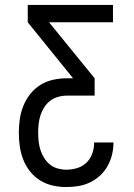

<svg xmlns="http://www.w3.org/2000/svg" viewBox="-20 -540 540 775"><path d="M247 215Q220 215 193 209Q166 203 142.5 188.5Q119 174 101.5 152Q84 130 74 104.5Q64 79 60 51.5Q56 24 56 -4Q56 -32 60 -59.5Q64 -87 74.5 -113Q85 -139 102.5 -161Q120 -183 143.5 -197.5Q167 -212 194.5 -218Q222 -224 250 -224H275L92 -450V-520H436V-450H178L362 -224V-154H250Q232 -154 214.5 -149Q197 -144 183 -133.5Q169 -123 159 -107.5Q149 -92 143.5 -75Q138 -58 136 -40Q134 -22 134 -4Q134 14 136 31.5Q138 49 143.5 66Q149 83 158.5 98Q168 113 181.5 124Q195 135 212.5 140Q230 145 247 145Q270 145 291.5 138.5Q313 132 329 116.5Q345 101 352.5 79.5Q360 58 360 36V35H438V36Q438 61 432 85Q426 109 414 130.5Q402 152 383.5 169Q365 186 343 196.5Q321 207 296.5 211Q272 215 247 215Z"/></svg>

Font: Iosevka Term
Style: Regular
Weight: 400
Monospace: yes
Designer: Belleve Invis
Foundry: Belleve Invis
Version: Version 30.0.1